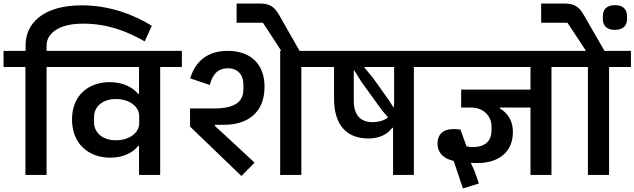

<svg xmlns="http://www.w3.org/2000/svg" viewBox="-40 -984 3569 1080"><path d="M103 0H222V-607H345V-698H222V-728C222 -790 282 -851 427 -851C565 -851 673 -809 774 -751L814 -839C715 -900 578 -954 421 -954C199 -954 104 -850 104 -730V-698H-20V-607H103Z M742 0H861V-607H983V-698H305V-607H742V-456H737C707 -492 653 -522 577 -522C456 -522 365 -446 365 -312C365 -176 458 -97 580 -97C653 -97 707 -125 737 -163H742ZM612 -195C537 -195 489 -238 489 -296V-326C489 -384 537 -427 612 -427C688 -427 743 -385 743 -331V-291C743 -237 688 -195 612 -195Z M1318 6 1392 -69 1224 -225 1168 -276 1171 -282H1220C1357 -282 1448 -354 1448 -496C1448 -616 1378 -698 1239 -698C1122 -698 1055 -631 1030 -543L1140 -506C1157 -571 1189 -600 1242 -600C1296 -600 1329 -565 1329 -507V-482C1329 -413 1283 -374 1166 -374H1029V-272ZM1536 0H1655V-607H1777V-698H1536Z M1566 -660H1653V-684L1531 -898C1505 -944 1479 -964 1424 -964H1291V-856H1439L1519 -734Z M2171 0H2288V-607H2410V-698H1737V-607H1839V-430C1839 -274 1915 -205 2033 -205C2095 -205 2142 -230 2166 -265H2171ZM2172 -381 2150 -417 2057 -547 2009 -605V-607H2177V-405C2177 -396 2176 -388 2175 -381ZM1950 -417V-588H1953L1994 -522L2110 -362L2141 -326V-322C2120 -306 2090 -297 2054 -297C1994 -297 1950 -331 1950 -417Z M2564 76 2654 48 2628 -25 2609 -66 2611 -68C2622 -67 2636 -67 2647 -67C2766 -67 2845 -130 2845 -241C2846 -301 2818 -347 2772 -374V-379H2944V0H3062V-607H3185V-698H2370V-607H2944V-480H2554V-379H2610C2676 -379 2725 -335 2725 -271V-252C2725 -194 2692 -157 2621 -157C2608 -157 2597 -158 2584 -161L2550 -255C2537 -257 2527 -258 2511 -258C2453 -258 2421 -229 2421 -175C2421 -125 2455 -91 2512 -79L2523 -46Z M3267 0H3386V-607H3509V-698H3360L3245 -898C3219 -944 3193 -964 3137 -964H3004V-856H3152L3232 -735L3256 -698H3144V-607H3267ZM3419 -816C3465 -816 3487 -840 3487 -876V-894C3487 -931 3465 -955 3419 -955C3373 -955 3351 -931 3351 -894V-876C3351 -840 3373 -816 3419 -816Z"/></svg>

Font: IBM Plex Devanagari Medium
Style: Regular
Weight: 600
Designer: Mike Abbink, Paul van der Laan, Pieter van Rosmalen, Erin McLaughlin
Foundry: Bold Monday
Version: Version 1.0